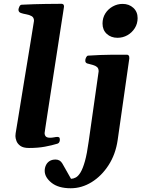

<svg xmlns="http://www.w3.org/2000/svg" viewBox="-20 -776 760 1015"><path d="M65.4 -87.9Q68.4 -106 75 -145.8Q81.5 -185.5 90.1 -238.8Q98.6 -292 108.2 -350.3Q117.7 -408.7 127 -464.4Q136.2 -520 143.6 -565.7Q150.9 -611.3 155.3 -638.4Q159.7 -665.5 159.7 -666Q159.7 -683.6 147.2 -690.7Q134.8 -697.8 118.7 -700.4Q102.5 -703.1 90.1 -707.5Q77.6 -711.9 77.6 -725.1Q77.6 -729.5 82 -740Q86.4 -750.5 94.2 -751Q163.1 -754.4 220 -755.1Q276.9 -755.9 306.2 -755.9Q310.1 -755.9 314.2 -752.9Q318.4 -750 318.4 -741.2Q318.4 -740.2 314 -711.9Q309.6 -683.6 302.2 -636.2Q294.9 -588.9 285.9 -530Q276.9 -471.2 267.1 -408.7Q257.3 -346.2 248.3 -287.1Q239.3 -228 231.9 -180.2Q224.6 -132.3 220.2 -103.5Q215.8 -74.7 215.8 -72.8Q215.8 -62 221.9 -54.9Q228 -47.9 244.6 -47.9Q254.9 -47.9 265.6 -50Q276.4 -52.2 283.7 -52.2Q288.1 -52.2 292.2 -50Q296.4 -47.9 296.4 -37.1Q296.4 -31.2 293.7 -25.1Q291 -19 284.2 -16.6Q253.9 -7.3 217 -0.5Q180.2 6.3 133.3 6.3Q103 6.3 87.6 -4.9Q72.3 -16.1 66.9 -31Q61.5 -45.9 61.5 -56.6Q61.5 -64.5 62.7 -71.5Q64 -78.6 65.4 -87.9ZM354 219.2Q288.6 219.2 252.4 190.2Q216.3 161.1 216.3 127Q216.3 111.3 222.7 97.7Q229 84 241.7 75.7Q254.4 67.4 273.9 67.4Q297.4 67.4 309.6 88.4L355.5 169.4Q368.2 168.9 380.9 162.1Q393.6 155.3 405.8 135.3Q418 115.2 429 76.2Q439.9 37.1 448.7 -27.3L501.5 -398.9Q501.5 -414.1 493.2 -421.4Q484.9 -428.7 470.9 -432.6Q457 -436.5 439.9 -440.9Q435.1 -443.4 432.6 -447.3Q430.2 -451.2 431.2 -460.4Q432.1 -466.3 436 -473.9Q439.9 -481.4 445.8 -481.9Q514.2 -486.3 568.4 -486.6Q622.6 -486.8 651.9 -486.8Q655.8 -486.8 659.9 -482.9Q664.1 -479 663.6 -467.3L602.1 -36.1Q591.3 39.1 554.2 96.7Q517.1 154.3 464.6 186.8Q412.1 219.2 354 219.2ZM601.1 -576.2Q566.9 -576.2 544.4 -596.9Q522 -617.7 522 -651.4Q522 -681.6 536.9 -705.1Q551.8 -728.5 576.2 -741.9Q600.6 -755.4 627.9 -755.4Q662.1 -755.4 684.8 -734.6Q707.5 -713.9 707.5 -680.2Q707.5 -650.9 692.6 -627.2Q677.7 -603.5 653.6 -589.8Q629.4 -576.2 601.1 -576.2Z"/></svg>

Font: Gelasio
Style: Bold Italic
Weight: 700
Italic angle: -8.5°
Designer: Eben Sorkin
Foundry: Eben Sorkin
Version: Version 1.008